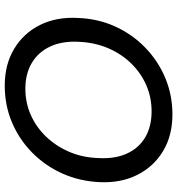

<svg xmlns="http://www.w3.org/2000/svg" viewBox="12 -764 764 829"><g transform="rotate(90 394.5 -350.0)"><path d="M350 12Q259 12 191.5 -28.5Q124 -69 88.5 -140Q53 -211 58 -303Q61 -390 94.5 -464Q128 -538 185.5 -594Q243 -650 317 -681Q391 -712 474 -712Q566 -712 633 -671.5Q700 -631 735.5 -560.5Q771 -490 767 -398Q763 -311 729.5 -236.5Q696 -162 639 -106Q582 -50 508.5 -19Q435 12 350 12ZM364 -77Q424 -77 477 -100.5Q530 -124 571 -167Q612 -210 636.5 -267.5Q661 -325 663 -393Q667 -464 643.5 -515.5Q620 -567 573.5 -594.5Q527 -622 461 -622Q400 -622 347 -598.5Q294 -575 253 -532.5Q212 -490 188 -433Q164 -376 161 -308Q157 -237 181 -185Q205 -133 252 -105Q299 -77 364 -77Z"/></g></svg>

Font: DM Sans 28pt Medium
Style: Italic
Weight: 500
Italic angle: -10°
Version: Version 4.004;gftools[0.9.30]